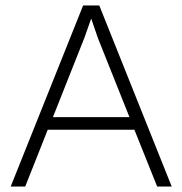

<svg xmlns="http://www.w3.org/2000/svg" viewBox="-20 -680 665 700"><path d="M470 -207H154L72 0H19L283 -660H342L606 0H553ZM452 -253 337 -541 313 -611H312L288 -543L173 -253Z"/></svg>

Font: Work Sans Light
Style: Regular
Weight: 300
Designer: Wei Huang
Foundry: Wei Huang
Version: Version 1.500